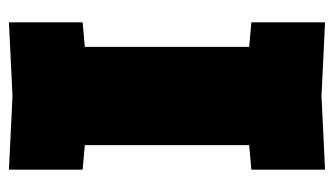

<svg xmlns="http://www.w3.org/2000/svg" viewBox="-179 -565 748 430"><g transform="rotate(-90 195.0 -350.0)"><path d="M30 4V-161L85 -166V-534L30 -539V-704L195 -696L360 -704V-539L305 -534V-166L360 -161V4L195 -4Z"/></g></svg>

Font: Tektur SemiCondensed Black
Style: Regular
Weight: 900
Width: 4
Designer: Adam Jagosz
Foundry: Adam Jagosz
Version: Version 1.005;gftools[0.9.30]